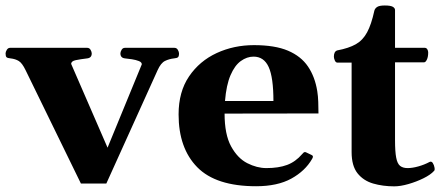

<svg xmlns="http://www.w3.org/2000/svg" viewBox="-44 -658 1600 693"><path d="M248 4.4 48.3 -404.8Q36.1 -430.2 23.9 -437.7Q11.7 -445.3 -6.3 -447.3Q-16.6 -448.2 -20.3 -451.4Q-23.9 -454.6 -23.9 -465.3Q-23.9 -470.7 -19.5 -478Q-15.1 -485.4 -7.3 -485.4H270.5Q278.8 -485.4 283 -478Q287.1 -470.7 287.1 -465.3Q287.1 -449.2 271 -447.3Q246.1 -444.3 229.5 -440.9Q212.9 -437.5 212.9 -427.2L344.2 -125L467.8 -425.8Q467.8 -433.6 457 -437.7Q446.3 -441.9 432.1 -444.1Q418 -446.3 406.7 -447.3Q390.6 -449.2 390.6 -465.3Q390.6 -470.7 394.8 -478Q398.9 -485.4 407.2 -485.4H585.4Q593.8 -485.4 597.9 -478Q602.1 -470.7 602.1 -465.3Q602.1 -454.6 598.4 -451.4Q594.7 -448.2 584.5 -447.3Q566.4 -445.3 551.5 -438Q536.6 -430.7 524.9 -404.8L339.8 4.4Z M880.4 14.2Q735.4 14.2 668 -54.4Q600.6 -123 600.6 -245.1Q600.6 -326.7 638.4 -382.3Q676.3 -438 738.3 -466.6Q800.3 -495.1 872.6 -495.1Q948.2 -495.1 995.4 -475.1Q1042.5 -455.1 1067.6 -418Q1092.8 -380.9 1101.1 -329.1Q1104 -311.5 1104.7 -290Q1105.5 -268.6 1105.5 -248.5L766.6 -248Q766.6 -172.9 790 -129.9Q813.5 -86.9 848.4 -69.1Q883.3 -51.3 917.5 -51.3Q961.4 -51.3 992.2 -62.7Q1022.9 -74.2 1046.4 -101.6Q1048.8 -104 1051.5 -106.9Q1054.2 -109.9 1059.1 -108.9L1080.6 -98.6Q1085.4 -96.7 1085.4 -92.8Q1085.4 -90.8 1084.7 -88.9Q1084 -86.9 1082.5 -84.5Q1057.6 -41 1007.6 -13.4Q957.5 14.2 880.4 14.2ZM768.1 -293.5H942.9Q942.9 -378.4 925.8 -416Q908.7 -453.6 871.1 -453.6Q847.2 -453.6 825.2 -437.7Q803.2 -421.9 788.1 -386.7Q772.9 -351.6 768.1 -293.5Z M1378.9 14.6Q1337.9 14.6 1302.7 4.4Q1267.6 -5.9 1246.3 -32.7Q1225.1 -59.6 1225.1 -108.9V-432.1H1172.9Q1167.5 -432.6 1164.3 -440.2Q1161.1 -447.8 1161.1 -453.6Q1161.1 -472.2 1173.3 -476.1Q1214.8 -483.9 1240.2 -498.3Q1265.6 -512.7 1281 -541.3Q1296.4 -569.8 1307.1 -619.1Q1309.1 -627.4 1317.1 -632.8Q1325.2 -638.2 1344.7 -638.2Q1365.7 -638.2 1373.8 -633.5Q1381.8 -628.9 1381.8 -621.6V-485.4H1489.7Q1495.6 -484.9 1498.5 -479.7Q1501.5 -474.6 1501.5 -468.8Q1501.5 -452.6 1496.8 -442.9Q1492.2 -433.1 1486.8 -433.1H1381.8V-152.3Q1381.8 -110.8 1386 -89.1Q1390.1 -67.4 1400.1 -59.3Q1410.2 -51.3 1427.2 -51.3Q1444.3 -51.3 1466.1 -57.4Q1487.8 -63.5 1505.9 -73.2Q1513.2 -77.1 1518.1 -69.6Q1522.9 -62 1524.4 -52.7Q1525.9 -43.5 1522.5 -41Q1510.3 -27.3 1484.6 -14.6Q1459 -2 1430.2 6.3Q1401.4 14.6 1378.9 14.6Z"/></svg>

Font: Gelasio
Style: Bold
Weight: 700
Designer: Eben Sorkin
Foundry: Eben Sorkin
Version: Version 1.008